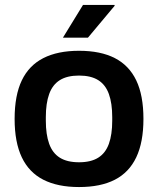

<svg xmlns="http://www.w3.org/2000/svg" viewBox="-20 -743 638 775"><path d="M299 12Q213 12 155 -17.5Q97 -47 68 -108Q39 -169 39 -263Q39 -358 68 -418.5Q97 -479 155 -508.5Q213 -538 299 -538Q386 -538 443.5 -508.5Q501 -479 530 -418.5Q559 -358 559 -263Q559 -169 530 -108Q501 -47 443.5 -17.5Q386 12 299 12ZM299 -88Q347 -88 376.5 -106.5Q406 -125 419.5 -162.5Q433 -200 433 -256V-270Q433 -326 419.5 -363.5Q406 -401 376.5 -419.5Q347 -438 299 -438Q251 -438 221.5 -419.5Q192 -401 178.5 -363.5Q165 -326 165 -270V-256Q165 -200 178.5 -162.5Q192 -125 221.5 -106.5Q251 -88 299 -88ZM234 -591 315 -723H442L443 -720L335 -591Z"/></svg>

Font: Archivo SemiBold SemiBold
Style: Regular
Weight: 600
Version: Version 2.001